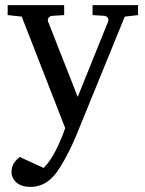

<svg xmlns="http://www.w3.org/2000/svg" viewBox="-20 -502 569 751"><path d="M468 -437 520 -443V-482H342V-443L389 -440C398 -439 407 -430 403 -418L284 -123L168 -418C164 -430 174 -439 183 -440L231 -443V-482H10V-443L65 -437L235 -1C216 53 188 118 151 155L57 112C39 127 25 143 25 172C25 179 27 186 30 193C41 216 64 229 98 229C158 229 191 191 215 152C238 116 260 71 277 31Z"/></svg>

Font: Veleka
Style: Regular
Weight: 400
Designer: Stefan Peev, Context Ltd, 2016; SIL International, 1997-2014.
Foundry: Stefan Peev, Context Ltd, 2016
Version: Version 1.000